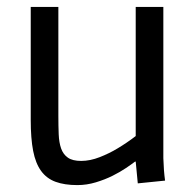

<svg xmlns="http://www.w3.org/2000/svg" viewBox="-20 -523 566 556"><path d="M373 -55H371Q362 -48 345 -36.5Q328 -25 306 -14Q284 -3 257.5 5Q231 13 204 13Q167 13 141 3.5Q115 -6 99 -28Q83 -50 76 -86Q69 -122 69 -176V-503H149V-188Q149 -158 150 -134Q151 -110 157 -93Q163 -76 176.5 -66.5Q190 -57 215 -57Q241 -57 269 -68Q297 -79 320 -93Q347 -109 373 -129V-503H453V-65Q454 -29 458 0L379 8Z"/></svg>

Font: Actor
Style: Regular
Weight: 400
Designer: Thomas Junold
Foundry: Thomas Junold
Version: Version 1.001